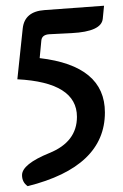

<svg xmlns="http://www.w3.org/2000/svg" viewBox="-20 -449 426 664"><path d="M75.7 194.8Q56.2 181.2 56.2 156.7Q56.2 118.7 151.1 80.1Q246.1 41.5 246.1 -44.9Q246.1 -164.1 40 -174.8L58.6 -350.6Q64.9 -409.2 133.8 -414.1L339.8 -429.2L335.4 -384.3Q331.1 -339.8 228 -334.5L150.9 -330.6Q125 -329.1 123 -309.1L117.2 -248Q342.8 -221.7 342.8 -60.1Q342.8 127.9 75.7 194.8Z"/></svg>

Font: Bainsley
Style: Regular
Weight: 400
Designer: Paul James MIller
Foundry: High-Logic / Made with FontCreator
Version: Version 1.411;March 28, 2021;FontCreator 13.0.0.2683 64-bit